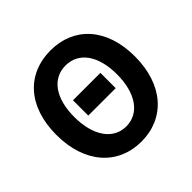

<svg xmlns="http://www.w3.org/2000/svg" viewBox="-187 -942 1144 1144"><g transform="rotate(-45 385.0 -370.0)"><path d="M385 14C581 14 716 -133 716 -373C716 -613 581 -754 385 -754C189 -754 54 -614 54 -373C54 -133 189 14 385 14ZM385 -114C275 -114 205 -215 205 -373C205 -532 275 -627 385 -627C495 -627 565 -532 565 -373C565 -215 495 -114 385 -114ZM270 -320H501V-449H270Z"/></g></svg>

Font: Noto Sans JP
Style: Bold
Weight: 700
Designer: Ryoko NISHIZUKA  (kana, bopomofo & ideographs); Paul D. Hunt (Latin, Greek & Cyrillic); Sandoll Communications , Soo-you
Foundry: Adobe
Version: Version 2.002;hotconv 1.0.116;makeotfexe 2.5.65601